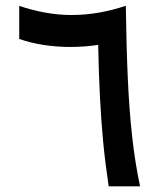

<svg xmlns="http://www.w3.org/2000/svg" viewBox="-20 -658 577 678"><path d="M363.8 0Q351.6 -81.1 344.2 -158.2Q336.9 -235.4 332.8 -318.1Q328.6 -400.9 326.7 -499.5Q304.2 -496.1 278.8 -494.1Q253.4 -492.2 226.6 -492.2Q182.1 -492.2 135.7 -499Q89.4 -505.9 47.9 -520.5V-637.2Q92.8 -622.1 139.6 -613.5Q186.5 -605 231.4 -605Q281.2 -605 329.8 -613.5Q378.4 -622.1 424.3 -637.7Q426.3 -492.2 431.4 -379.4Q436.5 -266.6 446.8 -174.6Q457 -82.5 474.6 0Z"/></svg>

Font: Vazir Medium
Style: Medium
Weight: 500
Designer: Saber Rastikerdar
Foundry: Saber Rastikerdar
Version: Version 30.0.0